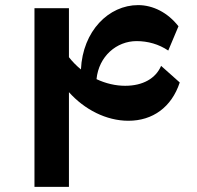

<svg xmlns="http://www.w3.org/2000/svg" viewBox="-20 -732 771 752"><path d="M611 -474C590 -425 540 -396 470 -396C433 -396 394 -405 358 -422C367 -512 437 -571 515 -571C559 -571 602 -559 639 -534L679 -629C637 -683 579 -712 521 -712C406 -712 304 -611 297 -460C280 -474 264 -490 250 -508V-700H115V0H250V-371C311 -303 396 -259 483 -259C578 -259 652 -312 684 -409Z"/></svg>

Font: Juman SemiBold
Style: Regular
Weight: 600
Designer: Bandar Raffah (Arabic) Julieta Ulanovsky (Latin)
Foundry: Caramella
Version: Version 5.022;PS 005.022;hotconv 1.0.88;makeotf.lib2.5.64775